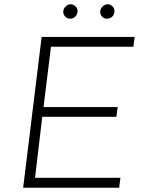

<svg xmlns="http://www.w3.org/2000/svg" viewBox="-20 -884 679 904"><path d="M176 -710H614L608 -664H220L185 -380H534L528 -334H179L145 -47H547L541 0H89ZM278 -831Q279 -845 290 -854.5Q301 -864 314 -864Q327 -863 336.5 -853Q346 -843 345 -829Q344 -814 333 -804.5Q322 -795 309 -796Q296 -796 286.5 -806.5Q277 -817 278 -831ZM452 -831Q453 -845 464 -854.5Q475 -864 488 -864Q501 -863 510.5 -853Q520 -843 519 -829Q518 -814 507 -804.5Q496 -795 483 -796Q470 -796 460.5 -806Q451 -816 452 -831Z"/></svg>

Font: Josefin Sans Thin Light
Style: Italic
Weight: 300
Italic angle: -7°
Version: Version 2.000